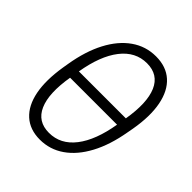

<svg xmlns="http://www.w3.org/2000/svg" viewBox="-203 -873 1018 1018"><g transform="rotate(45 306.0 -364.0)"><path d="M258.8 10.3Q183.6 10.3 136.2 -32.7Q88.9 -75.7 73.2 -155.5Q57.6 -235.4 75.7 -347.7L81.1 -379.9Q99.6 -491.2 141.6 -571.3Q183.6 -651.4 245.1 -694.6Q306.6 -737.8 382.8 -737.8Q459.5 -737.8 507.3 -694.8Q555.2 -651.9 570.8 -571.5Q586.4 -491.2 566.9 -379.9L561 -347.7Q541.5 -234.4 498.5 -154.3Q455.6 -74.2 394.5 -32Q333.5 10.3 258.8 10.3ZM267.6 -49.3Q354 -49.3 411.9 -124Q469.7 -198.7 492.7 -336.9L501.5 -390.6Q524.9 -528.8 492.7 -603.5Q460.4 -678.2 374.5 -678.2Q288.6 -678.2 230.5 -603.5Q172.4 -528.8 149.4 -390.6L140.6 -336.9Q117.2 -197.8 149.9 -123.5Q182.6 -49.3 267.6 -49.3ZM120.1 -335.4 129.4 -392.1H523.4L514.2 -335.4Z"/></g></svg>

Font: Inter Light
Style: Italic
Weight: 300
Italic angle: -9.3988°
Designer: Rasmus Andersson
Foundry: rsms
Version: Version 4.001;git-66647c0bb